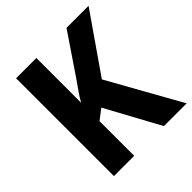

<svg xmlns="http://www.w3.org/2000/svg" viewBox="-192 -853 991 991"><g transform="rotate(-45 304.0 -357.0)"><path d="M608 0H442L281 -296L225 -253V0H77V-714H225V-387Q238 -411 256 -437Q274 -463 294 -491L445 -714H606L386 -397Z"/></g></svg>

Font: Noto Sans Khmer UI SemiCondensed
Style: Bold
Weight: 700
Width: 4
Designer: Danh Hong and the Monotype Design Team
Foundry: Monotype Imaging Inc.
Version: Version 2.002; ttfautohint (v1.8.4.7-5d5b)